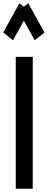

<svg xmlns="http://www.w3.org/2000/svg" viewBox="-49 -1168 296 1192"><path d="M48.8 3.9V-814.9H154.3V3.9ZM227.1 -966.3 166.5 -918 99.1 -1039.6 31.7 -918 -28.8 -966.3 71.8 -1147.9 99.1 -1126 126.5 -1147.9Z"/></svg>

Font: Gap Sans
Style: Bold
Weight: 400
Designer: Alexandre Liziard and Etienne Ozeray
Foundry: Interstices.io
Version: Version 1.610